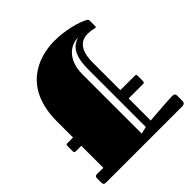

<svg xmlns="http://www.w3.org/2000/svg" viewBox="-187 -842 984 984"><g transform="rotate(-45 305.0 -350.5)"><path d="M71 -223V-63L29 -64C18 -64 10 -62 10 -48V-20C10 -3 15 0 30 0H578C600 0 600 -12 600 -24V-58C600 -71 591 -74 580 -74C559 -74 485 -69 414 -63V-223H519C525 -223 529 -226 529 -234V-273C529 -280 526 -283 519 -283H414V-483C414 -580 455 -606 501 -606C515 -606 530 -604 544 -600C548 -599 555 -597 555 -606V-644C555 -655 550 -657 547 -659C507 -681 429 -701 354 -701C230 -701 71 -637 71 -400V-283H30C23 -283 20 -280 20 -273V-234C20 -226 24 -223 30 -223ZM334 -477C334 -591 404 -628 451 -627C416 -615 373 -591 373 -477V-57C360 -54 344 -51 334 -48Z"/></g></svg>

Font: Fascinate Inline
Style: Regular
Weight: 900
Designer: Astigmatic (AOETI)
Foundry: Astigmatic (AOETI)
Version: Version 1.000